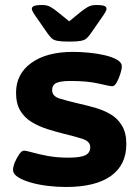

<svg xmlns="http://www.w3.org/2000/svg" viewBox="-20 -738 556 766"><path d="M243 8Q207 8 170 3.5Q133 -1 102 -10Q71 -19 51.5 -31.5Q32 -44 32 -60Q32 -73 39.5 -91Q47 -109 57 -123Q67 -137 75 -137Q84 -137 108.5 -130Q133 -123 170 -116Q207 -109 253 -109Q300 -109 320 -118.5Q340 -128 340 -151Q340 -174 309 -184Q278 -194 236 -204Q204 -212 170.5 -222.5Q137 -233 108 -250Q79 -267 61.5 -295.5Q44 -324 44 -368Q44 -443 105 -487Q166 -531 271 -531Q299 -531 332.5 -528Q366 -525 396.5 -518Q427 -511 446.5 -500Q466 -489 466 -473Q466 -462 460 -443Q454 -424 445.5 -409Q437 -394 428 -394Q418 -394 374 -404.5Q330 -415 261 -415Q224 -415 206 -407.5Q188 -400 188 -378Q188 -354 219 -344.5Q250 -335 293 -325Q325 -318 358.5 -308.5Q392 -299 420.5 -282.5Q449 -266 466.5 -237Q484 -208 484 -163Q484 -80 422.5 -36Q361 8 243 8ZM363 -718Q389 -718 397 -714Q405 -710 405 -703Q405 -695 391 -675L341 -603Q333 -592 325.5 -585Q318 -578 302.5 -575Q287 -572 256 -572Q225 -572 209.5 -575Q194 -578 186.5 -585Q179 -592 171 -603L121 -675Q107 -695 107 -703Q107 -710 115.5 -714Q124 -718 149 -718Q168 -718 182 -710Q196 -702 213 -688L256 -653L299 -688Q316 -702 330 -710Q344 -718 363 -718Z"/></svg>

Font: Asap Expanded
Style: Bold
Weight: 700
Width: 7
Designer: Pablo Cosgaya
Foundry: Omnibus-Type
Version: Version 3.001; ttfautohint (v1.8.4.7-5d5b)